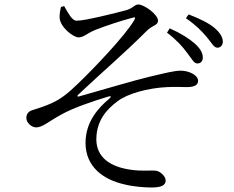

<svg xmlns="http://www.w3.org/2000/svg" viewBox="-20 -781 1040 853"><path d="M810 -548C830 -523 841 -499 856 -499C871 -499 881 -508 881 -525C881 -545 871 -564 846 -587C821 -609 784 -633 734 -655L722 -636C764 -604 790 -575 810 -548ZM898 -617C919 -593 929 -570 945 -569C959 -569 969 -578 970 -595C970 -616 958 -635 933 -657C908 -678 868 -698 818 -717L806 -700C851 -669 876 -643 898 -617ZM320 -689C355 -688 497 -724 542 -736C576 -747 577 -761 595 -761C620 -761 682 -717 682 -689C682 -668 658 -670 632 -644C525 -537 448 -474 326 -359C322 -355 324 -351 329 -352C429 -380 576 -424 644 -440C716 -457 755 -467 783 -467C820 -467 860 -447 860 -422C860 -405 847 -394 809 -394C788 -394 764 -396 722 -394C637 -390 546 -365 502 -331C455 -296 408 -246 408 -161C409 -81 470 -40 560 -27C613 -19 651 -26 676 -22C693 -18 716 2 716 21C716 42 697 52 653 52C622 52 570 48 532 38C439 17 360 -40 360 -146C360 -241 418 -303 466 -343C476 -351 474 -356 461 -352C388 -330 304 -301 254 -273C192 -239 169 -215 140 -215C121 -215 97 -235 97 -257C97 -273 105 -285 122 -291C147 -299 180 -309 208 -322C250 -341 282 -366 326 -409C386 -466 535 -620 576 -691C584 -704 580 -706 568 -702C518 -689 449 -666 403 -648C361 -630 352 -615 329 -615C305 -615 248 -660 245 -701C244 -714 247 -736 251 -750L265 -754C283 -723 300 -689 320 -689Z"/></svg>

Font: Noto Serif CJK KR
Style: Regular
Weight: 400
Designer: Ryoko NISHIZUKA 西塚涼子 (kana & ideographs); Frank Grießhammer (Latin, Greek & Cyrillic); Wenlong ZHANG 张文龙 (bopomofo); San
Foundry: Adobe
Version: Version 2.001;hotconv 1.1.0;makeotfexe 2.6.0